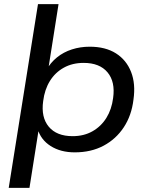

<svg xmlns="http://www.w3.org/2000/svg" viewBox="-20 -725 721 925"><path d="M22 180 163 -705H262L212 -388L203 -387Q223 -423 254.5 -448.5Q286 -474 326.5 -487Q367 -500 412 -500Q488 -500 538.5 -468Q589 -436 611.5 -378.5Q634 -321 623 -245Q614 -169 576.5 -112Q539 -55 479 -23Q419 9 340 9Q272 9 224 -21.5Q176 -52 161 -105H167L122 180ZM330 -69Q384 -69 425.5 -92.5Q467 -116 492.5 -157Q518 -198 525 -253Q536 -331 498 -376.5Q460 -422 383 -422Q329 -422 287.5 -399Q246 -376 220.5 -335Q195 -294 188 -238Q177 -160 215 -114.5Q253 -69 330 -69Z"/></svg>

Font: Nunito Sans 10pt SemiExpanded Medium
Style: Italic
Weight: 500
Width: 6
Italic angle: -9°
Designer: Vernon Adams
Foundry: Vernon Adams
Version: Version 3.101;gftools[0.9.27]